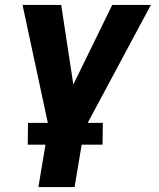

<svg xmlns="http://www.w3.org/2000/svg" viewBox="-20 -540 640 775"><path d="M135 215 176 -30 71 -520H227L276 -199L433 -520H589L320 -18L281 215ZM394 44H92L93 -44H395Z"/></svg>

Font: Iosevka Heavy Extended Oblique
Style: Regular
Weight: 900
Width: 7
Italic angle: -9°
Monospace: yes
Designer: Belleve Invis
Foundry: Belleve Invis
Version: Version 32.5.0; ttfautohint (v1.8.4)